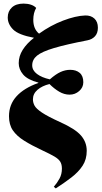

<svg xmlns="http://www.w3.org/2000/svg" viewBox="-20 -818 567 1067"><path d="M290 229 279 220Q298 198 311 174Q324 150 324 119Q324 95 314.5 80Q305 65 282 51.5Q259 38 216 18Q156 -10 114.5 -36Q73 -62 51.5 -93.5Q30 -125 30 -172Q30 -237 72 -283Q114 -329 193 -357V-359Q133 -375 108.5 -404Q84 -433 84 -467Q84 -506 106.5 -541.5Q129 -577 169 -608Q83 -624 53 -654Q23 -684 23 -721Q23 -755 46 -776.5Q69 -798 111 -798Q133 -798 151.5 -792Q170 -786 181 -774Q165 -746 165 -708Q165 -657 197 -631Q261 -677 330.5 -703.5Q400 -730 453 -732Q485 -733 504.5 -715Q524 -697 524 -664Q524 -634 508 -616.5Q492 -599 466 -594Q347 -571 280 -551Q213 -531 186 -509Q159 -487 159 -455Q159 -427 185.5 -407Q212 -387 257 -377Q290 -406 316.5 -418Q343 -430 370 -430Q403 -430 423 -413Q443 -396 443 -361Q443 -332 420 -312Q397 -292 367 -292Q337 -292 309 -308.5Q281 -325 255 -351Q214 -341 188.5 -319Q163 -297 163 -266Q163 -248 172 -231Q181 -214 213 -192.5Q245 -171 313 -140Q398 -102 430 -65Q462 -28 462 20Q462 68 439 103Q416 138 377 168Q338 198 290 229Z"/></svg>

Font: Literata 72pt ExtraBold
Style: Italic
Weight: 800
Italic angle: -2°
Designer: Latin by Veronika Burian and Jose Scaglione. Greek by Irene Vlachou. Cyrillic by Vera Evstafieva
Foundry: TypeTogether
Version: Version 3.002